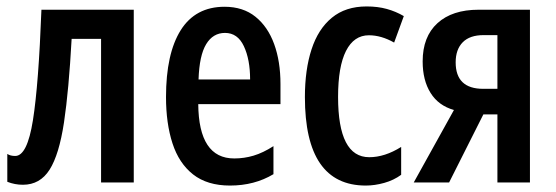

<svg xmlns="http://www.w3.org/2000/svg" viewBox="-20 -572 1743 602"><path d="M399.4 0H296.9V-450.2H204.6Q195.8 -289.6 180.7 -188.5Q165.5 -87.4 135.5 -40Q105.5 7.3 51.8 7.3Q26.4 7.3 2.9 -2V-89.4Q12.2 -83 27.8 -83Q65.4 -83 83.3 -195.3Q101.1 -307.6 109.9 -541.5H399.4Z M684.1 -550.8Q742.2 -550.8 781 -519.5Q819.8 -488.3 839.6 -433.8Q859.4 -379.4 859.4 -308.6V-245.6H601.6Q603 -75.2 714.4 -75.2Q745.6 -75.2 775.1 -84Q804.7 -92.8 837.4 -113.8V-25.9Q777.8 9.8 701.2 9.8Q629.9 9.8 585.4 -25.1Q541 -60.1 520.8 -122.6Q500.5 -185.1 500.5 -267.6Q500.5 -403.8 546.6 -477.3Q592.8 -550.8 684.1 -550.8ZM685.5 -468.8Q647.9 -468.8 626.5 -433.6Q605 -398.4 602.5 -322.8H764.2Q764.2 -385.7 744.6 -427.2Q725.1 -468.8 685.5 -468.8Z M1127 9.8Q936 9.8 936 -267.6Q936 -353.5 956.8 -417.2Q977.5 -481 1020.5 -516.4Q1063.5 -551.8 1129.4 -551.8Q1164.6 -551.8 1192.9 -543.9Q1221.2 -536.1 1246.1 -521.5L1215.8 -438.5Q1175.3 -461.4 1136.7 -461.4Q1089.8 -461.4 1064.9 -412.4Q1040 -363.3 1040 -268.1Q1040 -79.1 1137.7 -79.1Q1186.5 -79.1 1237.8 -111.3V-23.9Q1214.4 -6.8 1184.6 1.5Q1154.8 9.8 1127 9.8Z M1388.2 0H1277.3L1403.3 -227.1Q1355 -240.7 1330.1 -280.5Q1305.2 -320.3 1305.2 -379.4Q1305.2 -457 1351.6 -499.3Q1397.9 -541.5 1480.5 -541.5H1641.6V0H1539.6V-213.4H1495.6ZM1408.7 -376.5Q1408.7 -293.5 1495.1 -293.5H1539.6V-461.9H1496.1Q1453.1 -461.9 1430.9 -439.5Q1408.7 -417 1408.7 -376.5Z"/></svg>

Font: Open Sans Condensed SemiBold
Style: Regular
Weight: 600
Width: 3
Designer: Monotype Design Team
Foundry: Monotype Imaging Inc.
Version: Version 3.000; ttfautohint (v1.8.4)